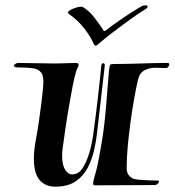

<svg xmlns="http://www.w3.org/2000/svg" viewBox="-20 -694 655 720"><path d="M187 6Q150 6 128.5 -19Q107 -44 107 -99Q107 -115 109 -133.5Q111 -152 115 -173Q120 -199 125.5 -236Q131 -273 135.5 -310Q140 -347 142 -373Q145 -407 135 -421Q125 -435 104 -438Q83 -441 51 -441Q32 -441 32 -447Q32 -451 37.5 -454.5Q43 -458 48 -458L110 -457Q130 -457 148.5 -456.5Q167 -456 183 -456Q208 -456 228 -457Q248 -458 264 -458Q275 -458 275 -451Q275 -447 271.5 -440.5Q268 -434 266 -428Q260 -410 253 -374Q246 -338 238.5 -294.5Q231 -251 225 -209.5Q219 -168 215 -138Q214 -131 213.5 -124Q213 -117 213 -110Q213 -76 224 -58Q235 -40 251 -40Q275 -40 291 -65.5Q307 -91 317 -128Q327 -165 331 -200Q339 -258 345 -310Q351 -362 355 -399Q359 -436 360 -449Q362 -457 367 -457Q373 -457 373 -449L344 -196Q341 -168 333.5 -133.5Q326 -99 310 -67Q294 -35 264.5 -14.5Q235 6 187 6ZM338 1Q329 1 329 -5Q329 -14 338 -44Q347 -74 358 -141Q368 -195 373.5 -250Q379 -305 382.5 -353Q386 -401 389 -433Q391 -448 393.5 -451Q396 -454 406 -454Q455 -454 511.5 -456Q568 -458 608 -458Q615 -458 615 -452Q615 -448 610.5 -443Q606 -438 601 -439Q587 -439 577.5 -439.5Q568 -440 563 -440Q540 -440 522 -430.5Q504 -421 498 -397Q491 -368 483.5 -326Q476 -284 469.5 -237Q463 -190 459 -145Q455 -100 455 -64Q455 -44 465.5 -34Q476 -24 486 -22Q497 -20 514 -19Q531 -18 546.5 -17.5Q562 -17 570 -17H571Q576 -17 576 -13Q576 -9 571 -4.5Q566 0 560 0Q503 0 450 0.5Q397 1 338 1ZM338 -523Q335 -523 332 -528Q320 -557 295 -588.5Q270 -620 238 -642Q232 -647 237.5 -652Q243 -657 254 -661.5Q265 -666 275.5 -668Q286 -670 290 -668Q313 -655 334 -628Q355 -601 368 -580Q371 -576 376 -579Q398 -597 426.5 -616.5Q455 -636 479.5 -651.5Q504 -667 512 -671Q518 -674 525 -674Q534 -674 534 -669Q532 -663 523 -658Q497 -642 464.5 -618.5Q432 -595 401.5 -571.5Q371 -548 349 -529Q343 -523 338 -523Z"/></svg>

Font: Tapestry
Style: Regular
Weight: 400
Designer: Robert E. Leuschke
Foundry: Robert E. Leuschke
Version: Version 1.010; ttfautohint (v1.8.4.7-5d5b)